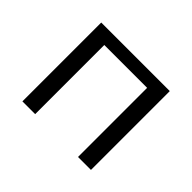

<svg xmlns="http://www.w3.org/2000/svg" viewBox="-99 -564 713 713"><g transform="rotate(45 257.5 -207.0)"><path d="M370 -363H145V0H78V-414H438V0H370Z"/></g></svg>

Font: QiushuiShotai Bright
Style: Regular
Weight: 400
Designer: Christian Thalmann (Catharsis Fonts)
Version: Version 1.250;